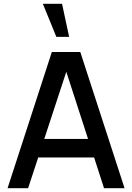

<svg xmlns="http://www.w3.org/2000/svg" viewBox="-20 -995 698 1015"><path d="M308 -975 345.5 -800H278L206.5 -975ZM638.5 0H530L477.5 -162.5H182L128.5 0H20L254 -720H404.5ZM330.5 -615.5 214 -260.5H445.5Z"/></svg>

Font: Hauora SemiBold
Style: Regular
Weight: 600
Designer: Wayne Shih
Foundry: WCYS
Version: Version 1.001